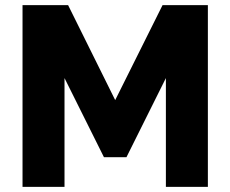

<svg xmlns="http://www.w3.org/2000/svg" viewBox="-20 -730 900 750"><path d="M792 0V-710H615L430 -339L246 -710H68V0H232V-425L386 -116H474L628 -425V0Z"/></svg>

Font: Raleway
Style: ExtraBold
Weight: 800
Designer: Matt McInerney, Pablo Impallari, Rodrigo Fuenzalida
Foundry: Matt McInerney, Pablo Impallari, Rodrigo Fuenzalida
Version: Version 3.000